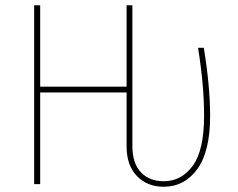

<svg xmlns="http://www.w3.org/2000/svg" viewBox="-20 -701 905 731"><path d="M780 -260Q780 -124 731 -57Q682 10 603 10Q541 10 501.5 -30.5Q462 -71 462 -144V-349H133V0H110V-681H133V-371H462V-681H484V-145Q484 -79 516.5 -45Q549 -11 603 -11Q671 -11 714 -70Q757 -129 757 -260Q757 -377 734 -519H756Q780 -371 780 -260Z"/></svg>

Font: Fira Sans Condensed Thin
Style: Regular
Weight: 250
Width: 3
Designer: Carrois Corporate & Edenspiekermann AG
Foundry: Carrois Corporate GbR & Edenspiekermann AG
Version: Version 4.203